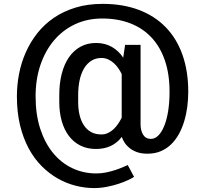

<svg xmlns="http://www.w3.org/2000/svg" viewBox="-20 -750 1061 993"><path d="M953.6 -275.4Q953.6 -235.8 948.5 -197Q943.4 -158.2 932.6 -122.6Q921.9 -86.9 905 -56.4Q888.2 -25.9 864.7 -3.2Q841.3 19.5 811 32.2Q780.8 44.9 742.7 44.9Q710.4 44.9 687.5 36.4Q664.6 27.8 648.7 14.6Q632.8 1.5 623.5 -13.7Q614.3 -28.8 609.9 -42Q562.5 20.5 476.1 20.5Q431.2 20.5 396 2.9Q360.8 -14.6 336.7 -46.4Q312.5 -78.1 299.6 -122.8Q286.6 -167.5 286.6 -221.7V-259.3Q286.6 -318.8 299.3 -368.4Q312 -418 336.4 -453.4Q360.8 -488.8 396.2 -508.3Q431.6 -527.8 477.1 -527.8Q522.9 -527.8 558.6 -507.3Q594.2 -486.8 617.2 -451.7L627 -518.1H707V-109.9Q706.5 -75.7 720 -53.7Q733.4 -31.7 760.7 -31.7Q781.7 -31.7 799.3 -49.6Q816.9 -67.4 829.8 -99.6Q842.8 -131.8 849.9 -176.8Q856.9 -221.7 856.9 -275.9Q856.9 -366.7 832.8 -437.3Q808.6 -507.8 763.7 -555.9Q718.8 -604 654.1 -629.2Q589.4 -654.3 508.8 -654.3Q432.1 -654.3 368.7 -624.8Q305.2 -595.2 259.8 -541.7Q214.4 -488.3 189.2 -414.3Q164.1 -340.3 164.1 -252Q164.1 -157.7 188.2 -83.7Q212.4 -9.8 254.6 41.5Q296.9 92.8 354.2 119.9Q411.6 147 478.5 147Q504.9 147 531.2 141.4Q557.6 135.7 579.8 128.2Q602.1 120.6 618.2 113.5Q634.3 106.4 640.6 103.5L673.3 164.6Q663.6 171.4 642.3 181.4Q621.1 191.4 593 200.7Q564.9 210 532.2 216.3Q499.5 222.7 466.8 222.7Q418.9 222.7 370.8 210.4Q322.8 198.2 278.6 173.1Q234.4 147.9 195.8 109.4Q157.2 70.8 128.7 18.1Q100.1 -34.7 83.7 -102.1Q67.4 -169.4 67.4 -252Q67.4 -310.1 78.6 -368.2Q89.8 -426.3 113.5 -479.5Q137.2 -532.7 173.1 -578.4Q209 -624 258.3 -657.7Q307.6 -691.4 370.6 -710.7Q433.6 -730 510.7 -730Q615.2 -730 697.5 -699Q779.8 -668 836.7 -609.6Q893.6 -551.3 923.6 -466.8Q953.6 -382.3 953.6 -275.4ZM384.3 -221.7Q384.3 -185.5 391.6 -155Q398.9 -124.5 413.8 -102.1Q428.7 -79.6 451.2 -67.1Q473.6 -54.7 504.4 -54.7Q522.9 -54.7 538.8 -62.3Q554.7 -69.8 567.9 -82.3Q581.1 -94.7 591.3 -110.1Q601.6 -125.5 609.4 -141.1V-367.2Q602.1 -382.3 591.8 -397.2Q581.5 -412.1 568.4 -423.8Q555.2 -435.5 539.3 -442.9Q523.4 -450.2 504.9 -450.2Q475.1 -450.2 452.4 -435.8Q429.7 -421.4 414.6 -396Q399.4 -370.6 391.8 -335.4Q384.3 -300.3 384.3 -259.3Z"/></svg>

Font: Ufes Sans
Style: Regular
Weight: 400
Designer: Ricardo Esteves, Filipe Motta, Cassio Ferreira, Ana Quintelato & Breno Mello
Foundry: ProDesignUfes - Ricardo Esteves, Filipe Motta, Cassio Ferreira, Ana Quintelato & Breno Mello (This is a derivative work,
Version: Version 2.0